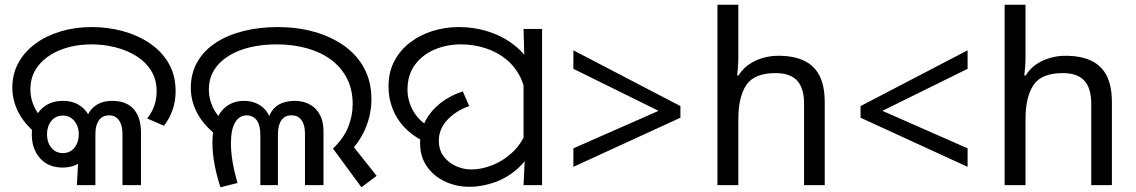

<svg xmlns="http://www.w3.org/2000/svg" viewBox="-20 -780 4786 809"><path d="M152 -201Q91 -247 61.5 -299.5Q32 -352 32 -411Q32 -469 58 -516Q84 -563 130 -596.5Q176 -630 236.5 -648Q297 -666 367 -666Q434 -666 497 -649Q560 -632 610.5 -598Q661 -564 690.5 -513.5Q720 -463 720 -395Q720 -353 707 -316.5Q694 -280 671 -250L600 -281Q619 -304 629.5 -333Q640 -362 640 -395Q640 -445 617 -482Q594 -519 555 -543.5Q516 -568 467 -580.5Q418 -593 367 -593Q294 -593 235.5 -570Q177 -547 142.5 -504.5Q108 -462 108 -403Q108 -363 126 -326.5Q144 -290 178 -258L152 -201ZM244 -74Q184 -74 149 -113Q114 -152 114 -213Q114 -276 149.5 -315.5Q185 -355 245 -355Q304 -355 338.5 -316Q373 -277 373 -215Q373 -153 338 -113.5Q303 -74 244 -74ZM245 -135Q276 -135 294 -158Q312 -181 312 -215Q312 -247 293.5 -270Q275 -293 245 -293Q214 -293 196 -270Q178 -247 178 -214Q178 -181 196 -158Q214 -135 245 -135ZM312 -148 335 -222Q335 -264 348.5 -293.5Q362 -323 388.5 -339Q415 -355 452 -355Q483 -355 506 -346Q529 -337 544 -319.5Q559 -302 566.5 -277.5Q574 -253 574 -222V0H496V-216Q496 -253 481 -273.5Q466 -294 440 -294Q412 -294 397 -273.5Q382 -253 382 -216V0H304Z M1383 -154Q1428 -197 1447 -244.5Q1466 -292 1466 -341Q1466 -404 1441 -451.5Q1416 -499 1372 -530.5Q1328 -562 1270 -577.5Q1212 -593 1146 -593Q1086 -593 1034.5 -581Q983 -569 943.5 -544.5Q904 -520 882 -484.5Q860 -449 860 -402Q860 -365 876.5 -329Q893 -293 930 -258L904 -201Q841 -248 812.5 -300.5Q784 -353 784 -409Q784 -471 811.5 -519Q839 -567 888.5 -599.5Q938 -632 1005 -649Q1072 -666 1151 -666Q1232 -666 1303.5 -646Q1375 -626 1429.5 -587.5Q1484 -549 1514.5 -492.5Q1545 -436 1545 -362Q1545 -298 1519.5 -238Q1494 -178 1438 -123L1452 -184L1567 -39L1503 9ZM909 9Q894 -35 884.5 -84.5Q875 -134 875 -179Q875 -235 891.5 -274.5Q908 -314 938 -334.5Q968 -355 1008 -355Q1055 -355 1088 -327Q1121 -299 1126 -243H1104Q1108 -286 1124.5 -310.5Q1141 -335 1166.5 -345Q1192 -355 1221 -355Q1277 -355 1310 -321Q1343 -287 1343 -227V0H1265V-220Q1265 -227 1263.5 -239Q1262 -251 1256.5 -263.5Q1251 -276 1239.5 -285Q1228 -294 1208 -294Q1180 -294 1165.5 -273Q1151 -252 1151 -214V0H1077V-210Q1077 -253 1061.5 -273.5Q1046 -294 1019 -294Q989 -294 971 -264.5Q953 -235 953 -175Q953 -150 956.5 -121.5Q960 -93 966.5 -64.5Q973 -36 981 -9L909 9Z M1764 -185Q1715 -210 1682.5 -245Q1650 -280 1633.5 -323.5Q1617 -367 1617 -416Q1617 -476 1641.5 -522.5Q1666 -569 1708 -601Q1750 -633 1803 -649.5Q1856 -666 1914 -666Q1979 -666 2040.5 -646Q2102 -626 2151 -586.5Q2200 -547 2229 -487Q2258 -427 2258 -347L2196 -344Q2196 -405 2174 -451.5Q2152 -498 2113.5 -529.5Q2075 -561 2025.5 -577Q1976 -593 1922 -593Q1862 -593 1810.5 -571Q1759 -549 1728 -506.5Q1697 -464 1697 -402Q1697 -356 1720.5 -313.5Q1744 -271 1793 -243L1764 -185ZM1958 7Q1902 7 1854.5 -15.5Q1807 -38 1778.5 -79Q1750 -120 1750 -178Q1750 -227 1772 -269.5Q1794 -312 1834.5 -344.5Q1875 -377 1930 -395L1957 -333Q1902 -314 1865.5 -275.5Q1829 -237 1829 -187Q1829 -148 1849.5 -121Q1870 -94 1901.5 -80Q1933 -66 1966 -66Q2009 -66 2054.5 -84Q2100 -102 2138 -137Q2176 -172 2197 -224L2235 -180Q2211 -116 2166.5 -74.5Q2122 -33 2067.5 -13Q2013 7 1958 7ZM2191 -106 2186 -144V-471L2190 -511L2186 -658H2264V0H2186Z M2396 -155 2755 -313 2396 -490V-568L2847 -333V-284L2396 -77Z M3091 -537Q3091 -518 3089.5 -498Q3088 -478 3086 -462H3092Q3109 -490 3135 -508Q3161 -526 3193 -535.5Q3225 -545 3259 -545Q3324 -545 3367.5 -524.5Q3411 -504 3433 -461Q3455 -418 3455 -349V0H3368V-343Q3368 -408 3339 -440Q3310 -472 3248 -472Q3158 -472 3124.5 -421.5Q3091 -371 3091 -277V0H3003V-760H3091Z M3606 -284V-333L4057 -568V-490L3698 -313L4057 -155V-77Z M4301 -537Q4301 -518 4299.5 -498Q4298 -478 4296 -462H4302Q4319 -490 4345 -508Q4371 -526 4403 -535.5Q4435 -545 4469 -545Q4534 -545 4577.5 -524.5Q4621 -504 4643 -461Q4665 -418 4665 -349V0H4578V-343Q4578 -408 4549 -440Q4520 -472 4458 -472Q4368 -472 4334.5 -421.5Q4301 -371 4301 -277V0H4213V-760H4301Z"/></svg>

Font: hexoriya15
Style: Book
Weight: 400
Designer: Jelle Bosma - Monotype Design Team
Foundry: Monotype Imaging Inc.
Version: Version 2.003